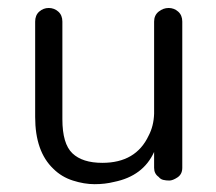

<svg xmlns="http://www.w3.org/2000/svg" viewBox="-20 -457 547 486"><path d="M441.4 -32.2Q441.4 -16.1 429.3 -8Q417.2 0 408.6 0Q400 0 393.1 -1.7Q386.2 -3.4 381.6 -9.2Q370.1 -17.2 370.1 -32.2V-72.4Q342.5 -11.5 269 3.4Q246 9.2 219.5 9.2Q193.1 9.2 164.4 0Q135.6 -9.2 114.9 -29.9Q69 -73.6 69 -160.9V-402.3Q69 -418.4 79.3 -427.6Q89.7 -436.8 103.4 -436.8Q117.2 -436.8 127.6 -427.6Q137.9 -418.4 137.9 -402.3V-155.2Q137.9 -93.1 163.2 -69Q188.5 -44.8 239.1 -44.8Q324.1 -44.8 356.3 -113.8Q369 -137.9 370.1 -169V-402.3Q370.1 -418.4 381.6 -427.6Q393.1 -436.8 406.9 -436.8Q420.7 -436.8 431 -427.6Q441.4 -418.4 441.4 -402.3Z"/></svg>

Font: Mallanna
Style: Regular
Weight: 400
Designer: Purushoth Kumar Guthula
Foundry: Andhrapradesh Society for Knowledge Networks
Version: Version 1.0.4; ttfautohint (vUNKNOWN) -l 7 -r 28 -G 50 -x 13